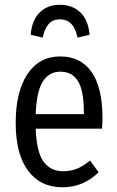

<svg xmlns="http://www.w3.org/2000/svg" viewBox="-20 -774 492 806"><path d="M231 -692.9Q202.6 -692.9 185.1 -674.1Q167.5 -655.3 159.2 -616.2L108.9 -627.9Q113.8 -689.5 146.5 -721.7Q179.2 -753.9 231 -753.9Q284.2 -753.9 317.6 -721.7Q351.1 -689.5 356 -627.9L305.2 -616.2Q290.5 -692.9 231 -692.9ZM410.2 -278.8Q410.2 -258.3 408.2 -233.9H129.9Q133.3 -136.2 162.6 -95.7Q191.9 -55.2 244.1 -55.2Q277.3 -55.2 303.5 -65.9Q329.6 -76.7 357.9 -100.1L394 -50.8Q329.6 12.2 242.2 12.2Q149.9 12.2 97.9 -57.4Q45.9 -127 45.9 -257.8Q45.9 -389.2 95.2 -463.1Q144.5 -537.1 232.9 -537.1Q318.8 -537.1 364.5 -471.7Q410.2 -406.2 410.2 -278.8ZM332 -294.9V-304.2Q332 -392.1 307.9 -432.6Q283.7 -473.1 232.9 -473.1Q186 -473.1 159.7 -431.6Q133.3 -390.1 129.9 -294.9Z"/></svg>

Font: Fira Sans Compressed Book
Style: Regular
Weight: 350
Width: 1
Designer: Carrois Corporate & Edenspiekermann AG
Foundry: Carrois Corporate GbR & Edenspiekermann AG
Version: Version 4.203;PS 004.203;hotconv 1.0.88;makeotf.lib2.5.64775